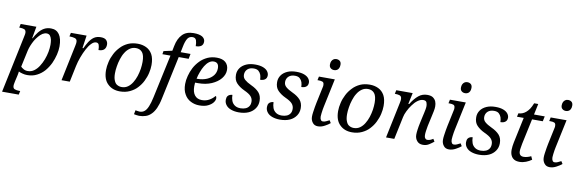

<svg xmlns="http://www.w3.org/2000/svg" viewBox="-70 -1331 6408 2132"><g transform="rotate(10 3134.0 -265.0)"><path d="M-7 240 126 -394C129 -407 132 -419 133 -429C134 -438 135 -444 135 -447C135 -467 128 -480 115 -486C101 -491 84 -494 65 -494H57L66 -536H243L219 -403H224C237 -429 253 -453 270 -475C287 -496 306 -514 329 -527C352 -540 378 -546 407 -546C448 -546 479 -531 501 -500C523 -469 534 -424 534 -365C534 -336 530 -305 522 -272C514 -238 502 -204 487 -171C471 -138 451 -107 428 -80C404 -53 376 -31 344 -15C312 2 276 10 236 10C217 10 199 8 182 3C165 -1 151 -6 138 -13C137 -8 136 0 135 9C134 18 132 27 130 35L116 96C115 100 114 108 111 121C108 134 107 145 107 152C107 172 114 185 128 190C142 195 158 198 177 198H190L181 240H-7ZM233 -35C258 -35 282 -42 303 -57C324 -72 342 -91 358 -116C374 -141 388 -168 399 -197C410 -226 418 -255 424 -285C429 -314 432 -341 432 -366C432 -385 430 -404 427 -422C423 -440 416 -455 408 -466C399 -477 386 -483 369 -483C354 -483 338 -478 323 -469C308 -459 293 -446 280 -430C266 -414 253 -396 242 -377C231 -357 221 -337 213 -317C205 -297 199 -278 195 -261L154 -71C160 -64 170 -56 184 -48C198 -39 214 -35 233 -35Z M621 0 705 -402C707 -411 709 -421 710 -430C711 -439 711 -444 711 -447C711 -467 703 -480 686 -486C669 -491 650 -494 631 -494H623L632 -536H809L788 -392H798C811 -419 824 -445 839 -468C854 -491 871 -510 892 -525C913 -539 938 -546 968 -546C996 -546 1017 -540 1030 -527C1043 -514 1050 -497 1050 -477C1050 -454 1044 -435 1031 -422C1018 -408 996 -401 967 -401C967 -425 964 -444 959 -459C954 -473 943 -480 927 -480C910 -480 892 -471 875 -453C857 -435 840 -411 825 -382C809 -352 795 -320 782 -285C769 -250 759 -215 752 -182L714 0H621Z M1280 10C1223 10 1177 -7 1142 -42C1106 -76 1088 -128 1088 -197C1088 -226 1092 -257 1100 -290C1107 -322 1119 -353 1135 -384C1150 -414 1170 -441 1194 -466C1217 -491 1245 -510 1277 -525C1309 -539 1345 -546 1386 -546C1421 -546 1453 -539 1482 -525C1511 -511 1534 -489 1551 -459C1568 -428 1576 -388 1576 -339C1576 -310 1572 -280 1565 -249C1558 -217 1546 -186 1531 -155C1516 -124 1496 -97 1473 -72C1450 -47 1422 -28 1390 -13C1358 2 1321 10 1280 10ZM1291 -41C1317 -41 1340 -48 1360 -62C1380 -76 1397 -95 1411 -118C1425 -141 1437 -166 1446 -194C1455 -221 1461 -249 1466 -278C1470 -306 1472 -332 1472 -356C1472 -406 1463 -442 1446 -463C1429 -484 1405 -495 1374 -495C1348 -495 1325 -488 1305 -474C1285 -460 1268 -442 1254 -419C1239 -396 1228 -370 1219 -342C1210 -314 1203 -286 1199 -258C1194 -229 1192 -203 1192 -179C1192 -146 1196 -119 1205 -99C1213 -78 1224 -63 1239 -55C1254 -46 1271 -41 1291 -41Z M1537 240C1527 240 1517 239 1506 237C1495 236 1486 234 1479 232L1488 186C1493 187 1501 189 1510 190C1519 192 1527 193 1534 193C1556 193 1575 187 1590 174C1605 162 1618 142 1629 115C1640 88 1651 53 1660 9L1765 -479H1674L1680 -515L1776 -536L1787 -591C1798 -648 1819 -693 1850 -724C1880 -755 1922 -770 1977 -770C2020 -770 2052 -763 2074 -750C2095 -736 2106 -718 2106 -696C2106 -674 2099 -658 2085 -647C2070 -636 2050 -631 2023 -631C2023 -656 2020 -678 2014 -697C2007 -715 1993 -724 1972 -724C1947 -724 1928 -714 1915 -694C1902 -673 1891 -642 1883 -600L1870 -536H1981L1970 -479H1858L1754 8C1745 53 1733 90 1720 119C1706 149 1690 173 1672 190C1654 208 1634 221 1612 228C1589 236 1564 240 1537 240Z M2175 10C2140 10 2107 2 2078 -13C2048 -28 2024 -51 2007 -82C1989 -112 1980 -150 1980 -197C1980 -226 1984 -257 1993 -290C2001 -322 2013 -353 2029 -384C2045 -414 2065 -441 2089 -466C2113 -491 2141 -510 2173 -525C2204 -539 2239 -546 2278 -546C2320 -546 2353 -536 2376 -516C2399 -495 2411 -467 2411 -431C2411 -396 2399 -364 2374 -333C2349 -302 2314 -278 2271 -259C2227 -240 2177 -231 2121 -231H2086C2085 -224 2085 -217 2085 -210C2084 -203 2084 -196 2084 -189C2084 -146 2093 -113 2112 -89C2131 -65 2158 -53 2194 -53C2226 -53 2255 -61 2280 -76C2305 -91 2324 -108 2338 -125C2345 -120 2348 -112 2348 -100C2348 -85 2342 -70 2330 -53C2317 -36 2298 -21 2273 -9C2248 4 2215 10 2175 10ZM2095 -277H2105C2144 -277 2179 -284 2210 -297C2240 -310 2264 -328 2282 -351C2299 -374 2308 -400 2308 -431C2308 -454 2303 -471 2293 -482C2283 -493 2269 -498 2250 -498C2231 -498 2214 -492 2197 -479C2180 -466 2165 -448 2152 -427C2139 -405 2127 -381 2118 -355C2108 -329 2100 -303 2095 -277Z M2620 10C2587 10 2558 5 2533 -4C2508 -13 2489 -26 2476 -43C2462 -60 2455 -80 2455 -103C2455 -121 2459 -135 2466 -145C2473 -154 2482 -161 2492 -164C2501 -167 2510 -169 2518 -169C2518 -146 2522 -124 2529 -104C2536 -84 2549 -68 2566 -56C2583 -44 2605 -38 2632 -38C2654 -38 2673 -42 2690 -49C2706 -56 2718 -66 2727 -80C2736 -93 2740 -110 2740 -131C2740 -154 2732 -174 2717 -191C2702 -208 2676 -224 2639 -241C2602 -258 2573 -279 2551 -302C2529 -325 2518 -356 2518 -396C2518 -425 2526 -450 2542 -473C2557 -495 2580 -513 2609 -526C2638 -539 2672 -545 2711 -545C2748 -545 2777 -540 2800 -531C2823 -522 2840 -510 2851 -495C2862 -480 2867 -465 2867 -450C2867 -429 2860 -414 2847 -404C2834 -393 2815 -388 2792 -388C2792 -406 2789 -423 2784 -441C2778 -458 2769 -471 2756 -483C2743 -494 2725 -499 2702 -499C2672 -499 2648 -491 2631 -475C2614 -459 2605 -438 2605 -413C2605 -390 2613 -372 2630 -357C2647 -342 2672 -326 2707 -310C2744 -293 2773 -273 2795 -249C2816 -225 2827 -194 2827 -155C2827 -123 2819 -95 2802 -70C2785 -45 2762 -25 2731 -11C2700 3 2663 10 2620 10Z M3084 10C3051 10 3022 5 2997 -4C2972 -13 2953 -26 2940 -43C2926 -60 2919 -80 2919 -103C2919 -121 2923 -135 2930 -145C2937 -154 2946 -161 2956 -164C2965 -167 2974 -169 2982 -169C2982 -146 2986 -124 2993 -104C3000 -84 3013 -68 3030 -56C3047 -44 3069 -38 3096 -38C3118 -38 3137 -42 3154 -49C3170 -56 3182 -66 3191 -80C3200 -93 3204 -110 3204 -131C3204 -154 3196 -174 3181 -191C3166 -208 3140 -224 3103 -241C3066 -258 3037 -279 3015 -302C2993 -325 2982 -356 2982 -396C2982 -425 2990 -450 3006 -473C3021 -495 3044 -513 3073 -526C3102 -539 3136 -545 3175 -545C3212 -545 3241 -540 3264 -531C3287 -522 3304 -510 3315 -495C3326 -480 3331 -465 3331 -450C3331 -429 3324 -414 3311 -404C3298 -393 3279 -388 3256 -388C3256 -406 3253 -423 3248 -441C3242 -458 3233 -471 3220 -483C3207 -494 3189 -499 3166 -499C3136 -499 3112 -491 3095 -475C3078 -459 3069 -438 3069 -413C3069 -390 3077 -372 3094 -357C3111 -342 3136 -326 3171 -310C3208 -293 3237 -273 3259 -249C3280 -225 3291 -194 3291 -155C3291 -123 3283 -95 3266 -70C3249 -45 3226 -25 3195 -11C3164 3 3127 10 3084 10Z M3513 10C3486 10 3466 1 3452 -18C3437 -37 3430 -59 3430 -85C3430 -99 3431 -116 3434 -135C3437 -154 3440 -174 3443 -194C3446 -213 3449 -229 3452 -242L3491 -426C3492 -431 3493 -436 3494 -441C3494 -445 3494 -449 3494 -452C3494 -470 3489 -482 3478 -487C3467 -492 3452 -494 3433 -494H3420L3429 -536H3608L3540 -215C3539 -208 3537 -197 3534 -183C3531 -169 3529 -155 3528 -140C3526 -125 3525 -113 3525 -104C3525 -87 3528 -75 3534 -66C3539 -57 3547 -53 3558 -53C3569 -53 3581 -55 3593 -61C3605 -66 3617 -72 3630 -79L3648 -50C3633 -37 3614 -24 3589 -11C3564 3 3538 10 3513 10ZM3582 -636C3565 -636 3552 -641 3542 -650C3531 -659 3526 -672 3526 -691C3526 -705 3529 -717 3534 -728C3539 -738 3546 -746 3555 -752C3564 -758 3574 -761 3586 -761C3602 -761 3615 -757 3626 -748C3637 -739 3642 -725 3642 -706C3642 -689 3639 -675 3633 -665C3627 -654 3620 -647 3611 -643C3602 -638 3592 -636 3582 -636Z M3897 10C3840 10 3794 -7 3759 -42C3723 -76 3705 -128 3705 -197C3705 -226 3709 -257 3717 -290C3724 -322 3736 -353 3752 -384C3767 -414 3787 -441 3811 -466C3834 -491 3862 -510 3894 -525C3926 -539 3962 -546 4003 -546C4038 -546 4070 -539 4099 -525C4128 -511 4151 -489 4168 -459C4185 -428 4193 -388 4193 -339C4193 -310 4189 -280 4182 -249C4175 -217 4163 -186 4148 -155C4133 -124 4113 -97 4090 -72C4067 -47 4039 -28 4007 -13C3975 2 3938 10 3897 10ZM3908 -41C3934 -41 3957 -48 3977 -62C3997 -76 4014 -95 4028 -118C4042 -141 4054 -166 4063 -194C4072 -221 4078 -249 4083 -278C4087 -306 4089 -332 4089 -356C4089 -406 4080 -442 4063 -463C4046 -484 4022 -495 3991 -495C3965 -495 3942 -488 3922 -474C3902 -460 3885 -442 3871 -419C3856 -396 3845 -370 3836 -342C3827 -314 3820 -286 3816 -258C3811 -229 3809 -203 3809 -179C3809 -146 3813 -119 3822 -99C3830 -78 3841 -63 3856 -55C3871 -46 3888 -41 3908 -41Z M4696 10C4667 10 4644 0 4629 -19C4613 -38 4605 -61 4605 -90C4605 -106 4607 -125 4610 -147C4613 -168 4617 -194 4624 -225L4641 -303C4643 -312 4646 -324 4649 -338C4652 -352 4655 -367 4658 -382C4661 -397 4662 -411 4662 -422C4662 -435 4659 -448 4654 -462C4648 -475 4635 -481 4616 -481C4595 -481 4575 -473 4554 -458C4533 -443 4514 -423 4497 -399C4479 -375 4464 -350 4452 -325C4439 -299 4431 -276 4427 -256L4373 0H4280L4364 -402C4366 -411 4368 -421 4369 -430C4370 -439 4370 -444 4370 -447C4370 -467 4363 -480 4350 -486C4336 -491 4319 -494 4300 -494H4292L4301 -536H4486L4459 -410H4469C4496 -454 4524 -488 4553 -511C4581 -534 4614 -545 4651 -545C4678 -545 4699 -540 4714 -530C4729 -519 4741 -506 4748 -489C4755 -472 4758 -454 4758 -434C4758 -417 4756 -399 4752 -380C4747 -360 4743 -341 4740 -324L4714 -206C4710 -187 4707 -169 4705 -151C4702 -133 4701 -116 4701 -101C4701 -86 4704 -74 4711 -66C4717 -57 4725 -53 4736 -53C4747 -53 4757 -55 4768 -59C4778 -63 4789 -69 4800 -76L4818 -47C4802 -34 4784 -21 4765 -9C4745 4 4722 10 4696 10Z M4990 10C4963 10 4943 1 4929 -18C4914 -37 4907 -59 4907 -85C4907 -99 4908 -116 4911 -135C4914 -154 4917 -174 4920 -194C4923 -213 4926 -229 4929 -242L4968 -426C4969 -431 4970 -436 4971 -441C4971 -445 4971 -449 4971 -452C4971 -470 4966 -482 4955 -487C4944 -492 4929 -494 4910 -494H4897L4906 -536H5085L5017 -215C5016 -208 5014 -197 5011 -183C5008 -169 5006 -155 5005 -140C5003 -125 5002 -113 5002 -104C5002 -87 5005 -75 5011 -66C5016 -57 5024 -53 5035 -53C5046 -53 5058 -55 5070 -61C5082 -66 5094 -72 5107 -79L5125 -50C5110 -37 5091 -24 5066 -11C5041 3 5015 10 4990 10ZM5059 -636C5042 -636 5029 -641 5019 -650C5008 -659 5003 -672 5003 -691C5003 -705 5006 -717 5011 -728C5016 -738 5023 -746 5032 -752C5041 -758 5051 -761 5063 -761C5079 -761 5092 -757 5103 -748C5114 -739 5119 -725 5119 -706C5119 -689 5116 -675 5110 -665C5104 -654 5097 -647 5088 -643C5079 -638 5069 -636 5059 -636Z M5329 10C5296 10 5267 5 5242 -4C5217 -13 5198 -26 5185 -43C5171 -60 5164 -80 5164 -103C5164 -121 5168 -135 5175 -145C5182 -154 5191 -161 5201 -164C5210 -167 5219 -169 5227 -169C5227 -146 5231 -124 5238 -104C5245 -84 5258 -68 5275 -56C5292 -44 5314 -38 5341 -38C5363 -38 5382 -42 5399 -49C5415 -56 5427 -66 5436 -80C5445 -93 5449 -110 5449 -131C5449 -154 5441 -174 5426 -191C5411 -208 5385 -224 5348 -241C5311 -258 5282 -279 5260 -302C5238 -325 5227 -356 5227 -396C5227 -425 5235 -450 5251 -473C5266 -495 5289 -513 5318 -526C5347 -539 5381 -545 5420 -545C5457 -545 5486 -540 5509 -531C5532 -522 5549 -510 5560 -495C5571 -480 5576 -465 5576 -450C5576 -429 5569 -414 5556 -404C5543 -393 5524 -388 5501 -388C5501 -406 5498 -423 5493 -441C5487 -458 5478 -471 5465 -483C5452 -494 5434 -499 5411 -499C5381 -499 5357 -491 5340 -475C5323 -459 5314 -438 5314 -413C5314 -390 5322 -372 5339 -357C5356 -342 5381 -326 5416 -310C5453 -293 5482 -273 5504 -249C5525 -225 5536 -194 5536 -155C5536 -123 5528 -95 5511 -70C5494 -45 5471 -25 5440 -11C5409 3 5372 10 5329 10Z M5786 10C5762 10 5742 6 5726 -3C5710 -12 5698 -25 5690 -42C5681 -59 5677 -81 5677 -107C5677 -119 5678 -133 5680 -149C5682 -164 5684 -178 5687 -191L5748 -479H5672L5681 -519C5695 -519 5709 -522 5723 -527C5737 -532 5751 -540 5764 -551C5777 -562 5790 -576 5802 -594C5813 -611 5824 -633 5834 -659H5880L5854 -536H5975L5963 -479H5842L5781 -194C5778 -177 5775 -162 5773 -147C5770 -132 5769 -119 5769 -108C5769 -89 5774 -75 5783 -66C5792 -57 5805 -53 5822 -53C5836 -53 5851 -55 5866 -60C5881 -64 5893 -69 5904 -75L5921 -38C5901 -24 5880 -12 5858 -4C5835 5 5811 10 5786 10Z M6126 10C6099 10 6079 1 6065 -18C6050 -37 6043 -59 6043 -85C6043 -99 6044 -116 6047 -135C6050 -154 6053 -174 6056 -194C6059 -213 6062 -229 6065 -242L6104 -426C6105 -431 6106 -436 6107 -441C6107 -445 6107 -449 6107 -452C6107 -470 6102 -482 6091 -487C6080 -492 6065 -494 6046 -494H6033L6042 -536H6221L6153 -215C6152 -208 6150 -197 6147 -183C6144 -169 6142 -155 6141 -140C6139 -125 6138 -113 6138 -104C6138 -87 6141 -75 6147 -66C6152 -57 6160 -53 6171 -53C6182 -53 6194 -55 6206 -61C6218 -66 6230 -72 6243 -79L6261 -50C6246 -37 6227 -24 6202 -11C6177 3 6151 10 6126 10ZM6195 -636C6178 -636 6165 -641 6155 -650C6144 -659 6139 -672 6139 -691C6139 -705 6142 -717 6147 -728C6152 -738 6159 -746 6168 -752C6177 -758 6187 -761 6199 -761C6215 -761 6228 -757 6239 -748C6250 -739 6255 -725 6255 -706C6255 -689 6252 -675 6246 -665C6240 -654 6233 -647 6224 -643C6215 -638 6205 -636 6195 -636Z"/></g></svg>

Font: NameLogos Serif
Style: Italic
Weight: 500
Version: Version 0.1